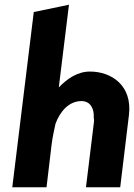

<svg xmlns="http://www.w3.org/2000/svg" viewBox="-20 -783 568 813"><path d="M489 10 526 -296C541 -422 451 -480 361 -480C309 -480 266 -451 229 -413L272 -763L123 -732L32 10H177L199 -175C203 -204 209 -232 215 -259C234 -311 272 -355 325 -355C362 -355 379 -324 377 -286C377 -280 379 -274 378 -268L344 10Z"/></svg>

Font: Bluebird
Style: SfBdNrwObl
Weight: 700
Designer: Jasper
Foundry: Cannot Into Space Fonts
Version: Version 0.98